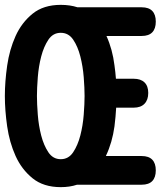

<svg xmlns="http://www.w3.org/2000/svg" viewBox="-30 -760 661 790"><path d="M220 10Q149 10 104 -26.5Q59 -63 34 -118.5Q9 -174 -0.5 -240Q-10 -306 -10 -365Q-10 -424 -0.5 -490Q9 -556 34 -611.5Q59 -667 104 -703.5Q149 -740 220 -740Q258 -740 289 -730H553Q582 -730 596.5 -715Q611 -700 611 -671Q611 -642 596.5 -627Q582 -612 553 -612H408Q433 -557 441 -491Q445 -463 447 -436H520Q549 -436 564.5 -421Q580 -406 580 -377.5Q580 -349 564.5 -333Q549 -317 520 -317H448Q446 -280 441 -240Q432 -174 406 -119V-118H553Q582 -118 596.5 -103Q611 -88 611 -59Q611 -30 596.5 -15Q582 0 553 0H287Q257 10 220 10ZM220 -105Q252 -105 271 -133.5Q290 -162 300.5 -202.5Q311 -243 314.5 -288Q318 -333 318 -365Q318 -398 314.5 -442.5Q311 -487 300.5 -528Q290 -569 271 -597Q252 -625 220 -625Q188 -625 169 -596.5Q150 -568 139.5 -527.5Q129 -487 125.5 -442Q122 -397 122 -365Q122 -333 125.5 -288Q129 -243 139.5 -202.5Q150 -162 169 -133.5Q188 -105 220 -105Z"/></svg>

Font: Maple Mono Normal NL
Style: Bold
Weight: 700
Monospace: yes
Designer: subframe7536
Version: Version 7.000